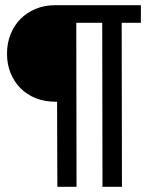

<svg xmlns="http://www.w3.org/2000/svg" viewBox="-20 -720 570 740"><path d="M374 -632H274L275 0H201L200 -328H193Q152 -328 118 -341.5Q84 -355 59.5 -379.5Q35 -404 21 -438Q7 -472 7 -513Q7 -554 21 -588.5Q35 -623 59.5 -647.5Q84 -672 118 -686Q152 -700 193 -700H523V-632H449L450 0H375Z"/></svg>

Font: Panefresco 500wt
Style: Regular
Weight: 700
Foundry: Campivisivi & Chank Co
Version: Version 1.001